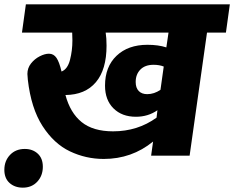

<svg xmlns="http://www.w3.org/2000/svg" viewBox="-78 -716 1077 883"><path d="M961 -566H874L794 0H617L626 -65Q528 15 399 15Q317 15 243.5 -20Q170 -55 117.5 -136.5Q65 -218 50 -349Q48 -367 48 -376Q48 -403 64.5 -424Q81 -445 104.5 -457Q128 -469 147 -469Q169 -469 182 -449.5Q195 -430 205 -387Q233 -398 244 -441Q255 -484 255 -530L254 -566H23L41 -696H979ZM697 -566H408Q412 -541 412 -506Q412 -396 363 -338Q314 -280 223 -279Q245 -197 297.5 -154.5Q350 -112 442 -112Q555 -112 642 -175L646 -209Q603 -179 547 -179Q483 -179 444 -217.5Q405 -256 405 -322Q405 -409 458 -459.5Q511 -510 600 -510Q650 -510 687 -498ZM675 -410Q655 -418 628 -418Q589 -418 567.5 -396Q546 -374 546 -339Q546 -312 560 -297.5Q574 -283 599 -283Q631 -283 660 -303ZM-58 65Q-58 24 -32 -3.5Q-6 -31 36 -31Q72 -31 95.5 -9.5Q119 12 119 51Q119 92 93.5 119.5Q68 147 27 147Q-10 147 -34 125.5Q-58 104 -58 65Z"/></svg>

Font: FiraGO Heavy
Style: Italic
Weight: 900
Italic angle: -8°
Designer: bBox Type GmbH
Foundry: bBox Type GmbH
Version: Version 1.001